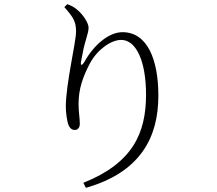

<svg xmlns="http://www.w3.org/2000/svg" viewBox="-20 -827 1040 919"><path d="M344 -676C344 -624 295 -426 295 -315C295 -293 300 -246 309 -226C318 -208 328 -205 339 -205C352 -205 362 -216 362 -234C362 -263 356 -291 356 -329C356 -402 377 -460 410 -523C445 -589 511 -636 560 -636C632 -636 679 -534 679 -374C679 -192 617 -47 379 48L391 72C651 -2 738 -168 738 -369C738 -539 687 -673 566 -673C501 -673 429 -612 384 -531C372 -511 364 -512 368 -533C376 -577 382 -607 392 -639C398 -663 404 -676 404 -695C404 -715 379 -758 345 -784C332 -794 322 -800 302 -807L288 -793C330 -745 344 -725 344 -676Z"/></svg>

Font: Noto Serif CJK JP Light
Style: Regular
Weight: 300
Designer: Ryoko NISHIZUKA 西塚涼子 (kana & ideographs); Frank Grießhammer (Latin, Greek & Cyrillic); Wenlong ZHANG 张文龙 (bopomofo); San
Foundry: Adobe Systems Incorporated
Version: Version 1.001;PS 1.001;hotconv 16.6.54;makeotf.lib2.5.65590